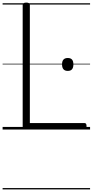

<svg xmlns="http://www.w3.org/2000/svg" viewBox="-20 -994 711 1473"><path d="M181 0Q154 0 154 -23V-955Q154 -965 161 -969.5Q168 -974 181 -974Q196 -974 202.5 -969.5Q209 -965 209 -955V-50H628Q636 -50 640 -44.5Q644 -39 644 -25Q644 -11 640 -5.5Q636 0 628 0ZM500 -450Q478 -450 467 -462.5Q456 -475 456 -500Q456 -525 467 -537Q478 -549 500 -549Q522 -549 532.5 -537Q543 -525 543 -500Q543 -475 532.5 -462.5Q522 -450 500 -450ZM0 449H671V459H0ZM0 -20H671V0H0ZM0 -505H671V-500H0ZM0 -969H671V-959H0Z"/></svg>

Font: Playwrite IT Trad Guides
Style: Regular
Weight: 400
Designer: Veronika Burian, José Scaglione
Foundry: TypeTogether
Version: Version 1.003